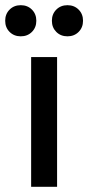

<svg xmlns="http://www.w3.org/2000/svg" viewBox="-45 -720 340 740"><path d="M175 -500V0H75V-500ZM95 -640Q95 -614 78 -597Q61 -580 35 -580Q9 -580 -8 -597Q-25 -614 -25 -640Q-25 -666 -8 -683Q9 -700 35 -700Q61 -700 78 -683Q95 -666 95 -640ZM275 -640Q275 -614 258 -597Q241 -580 215 -580Q189 -580 172 -597Q155 -614 155 -640Q155 -666 172 -683Q189 -700 215 -700Q241 -700 258 -683Q275 -666 275 -640Z"/></svg>

Font: Scada
Style: Regular
Weight: 400
Designer: Jovanny Lemonad
Foundry: Jovanny Lemonad
Version: Version 3.005; ttfautohint (v0.91) -l 8 -r 50 -G 200 -x 0 -w